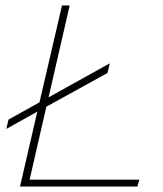

<svg xmlns="http://www.w3.org/2000/svg" viewBox="-20 -680 595 700"><path d="M88 -25H488L481 0H53L116 -273L3 -210L11 -244L124 -307L206 -660H234L157 -325L380 -449L372 -414L149 -291Z"/></svg>

Font: Elaine Sans ExtraLight
Style: Italic
Weight: 275
Italic angle: -13°
Designer: Wei Huang
Foundry: Wei Huang
Version: Version 2.001;December 24, 2019;FontCreator 12.0.0.2547 64-b